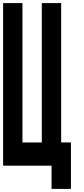

<svg xmlns="http://www.w3.org/2000/svg" viewBox="-20 -1050 540 1240"><path d="M313 170V20H0V-1030H125V-130H250V-1030H375V-130H438V170Z"/></svg>

Font: 2P VHS
Style: Regular
Weight: 400
Designer: CodeMan38
Foundry: CodeMan38
Version: Version 3.000